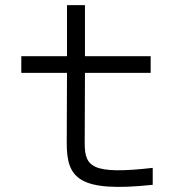

<svg xmlns="http://www.w3.org/2000/svg" viewBox="-20 -720 680 748"><path d="M575 0V-66C337 -39 310 -70 310 -163L311 -436H567V-501H311V-700H241V-501H63V-436H241L240 -163C240 -27 284 31 575 0Z"/></svg>

Font: altertype_V2
Style: Regular
Weight: 400
Designer: Simon Renaud
Version: Version 2.001;Glyphs 3.1.2 (3151)